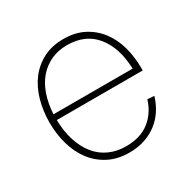

<svg xmlns="http://www.w3.org/2000/svg" viewBox="-129 -670 808 809"><g transform="rotate(-30 275.0 -265.0)"><path d="M280 12Q223 12 180 -10Q137 -32 108 -70Q79 -108 64.5 -158.5Q50 -209 50 -265Q50 -321 64 -371.5Q78 -422 106.5 -460Q135 -498 177.5 -520Q220 -542 276 -542Q333 -542 375 -520Q417 -498 445 -461Q473 -424 486.5 -375Q500 -326 500 -272V-260H82Q83 -204 97.5 -159Q112 -114 137.5 -82.5Q163 -51 199.5 -34.5Q236 -18 280 -18Q351 -18 395 -53Q439 -88 456 -145L489 -143Q479 -109 460.5 -80.5Q442 -52 415.5 -31.5Q389 -11 355 0.5Q321 12 280 12ZM467 -288Q464 -390 415 -451Q366 -512 276 -512Q234 -512 199.5 -496.5Q165 -481 139.5 -452Q114 -423 99.5 -381.5Q85 -340 82 -288Z"/></g></svg>

Font: Geist Thin
Style: Regular
Weight: 400
Designer: Basement.studio, Andrés Briganti, Mateo Zaragoza
Foundry: Basement.studio, Vercel, Andrés Briganti, Guido Ferreyra, Mateo Zaragoza
Version: Version 1.401